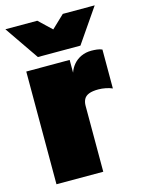

<svg xmlns="http://www.w3.org/2000/svg" viewBox="-120 -806 646 872"><g transform="rotate(-15 203.0 -370.0)"><path d="M35 0V-530H239V-470Q246 -491 260.5 -508Q275 -525 296.5 -535Q318 -545 345 -545Q357 -545 370.5 -543.5Q384 -542 395 -537V-354Q382 -360 364 -363.5Q346 -367 330 -367Q302 -367 285.5 -360.5Q269 -354 262 -341Q255 -328 255 -310V0ZM103 -580 -7 -740H143L203 -683L263 -740H413L303 -580Z"/></g></svg>

Font: Golos Text Black
Style: Regular
Weight: 900
Designer: A.Korolkova, Vitaly Kuzmin
Foundry: ParaType Ltd
Version: Version 2.004